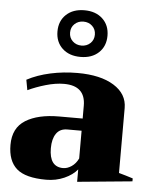

<svg xmlns="http://www.w3.org/2000/svg" viewBox="-56 -853 728 910"><g transform="rotate(5 308.0 -398.0)"><path d="M190 -695Q190 -745 222.5 -775.5Q255 -806 309 -806Q363 -806 395.5 -775.5Q428 -745 428 -695Q428 -645 395.5 -614.5Q363 -584 309 -584Q255 -584 222.5 -614.5Q190 -645 190 -695ZM368 -695Q368 -720 351 -736Q334 -752 309 -752Q284 -752 267 -736Q250 -720 250 -695Q250 -670 267 -654Q284 -638 309 -638Q334 -638 351 -654Q368 -670 368 -695ZM15 -140Q15 -221 74 -257.5Q133 -294 233 -294H345V-355Q345 -450 243 -450Q203 -450 156.5 -436.5Q110 -423 72 -405L63 -454Q112 -480 174 -493.5Q236 -507 302 -507Q412 -507 475.5 -467.5Q539 -428 539 -361V-52Q572 -43 606 -32V-18L345 7V-52Q323 -25 283.5 -7.5Q244 10 198 10Q99 10 57 -27Q15 -64 15 -140ZM345 -104V-236H277Q242 -236 224.5 -210.5Q207 -185 207 -141Q207 -52 273 -52Q293 -52 313 -65.5Q333 -79 345 -104Z"/></g></svg>

Font: Trirong Black
Style: Regular
Weight: 900
Designer: Katatrad Team
Foundry: CadsonDemak
Version: Version 1.001